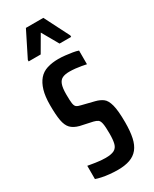

<svg xmlns="http://www.w3.org/2000/svg" viewBox="-186 -746 642 802"><g transform="rotate(-30 135.5 -345.0)"><path d="M130 8Q111 8 91 6Q71 4 54.5 0.5Q38 -3 27 -7V-71Q32 -70 41.5 -68.5Q51 -67 63 -65Q75 -63 87.5 -62Q100 -61 110 -61Q138 -61 152 -68.5Q166 -76 170.5 -93.5Q175 -111 175 -140Q175 -174 172 -189.5Q169 -205 161.5 -210Q154 -215 142 -218L82 -231Q56 -238 42.5 -252Q29 -266 24 -293.5Q19 -321 19 -368Q19 -410 27.5 -438.5Q36 -467 51.5 -485Q67 -503 91 -510.5Q115 -518 145 -518Q161 -518 178.5 -516Q196 -514 211.5 -511.5Q227 -509 238 -505V-439Q229 -441 215.5 -443.5Q202 -446 187 -447.5Q172 -449 158 -449Q138 -449 125 -443Q112 -437 106 -420.5Q100 -404 100 -374Q100 -344 102 -330Q104 -316 110.5 -311Q117 -306 131 -303L191 -288Q211 -283 225.5 -272.5Q240 -262 247.5 -233.5Q255 -205 255 -149Q255 -106 248.5 -76Q242 -46 227 -27.5Q212 -9 188 -0.5Q164 8 130 8ZM33 -571V-578L93 -698H177L238 -578V-571H182L137 -650L91 -571Z"/></g></svg>

Font: Saira UltraCondensed SemiBold
Style: Regular
Weight: 600
Width: 1
Designer: Hector Gatti with collaboration of the Omnibus-Type team
Foundry: Omnibus-Type
Version: Version 1.101